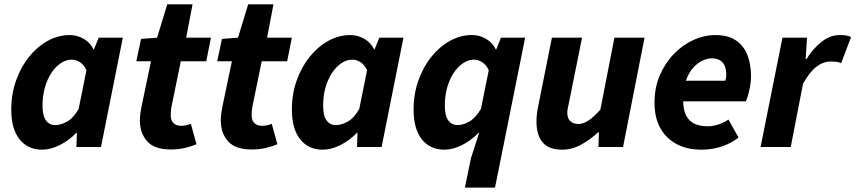

<svg xmlns="http://www.w3.org/2000/svg" viewBox="-20 -667 3881 871"><path d="M171.1 12Q106 12 68.5 -35.3Q31.1 -82.7 31.1 -169.8Q31.1 -240.8 53.1 -302.4Q75.1 -363.9 112.4 -410Q149.6 -456 197.1 -482Q244.6 -508 296.2 -508Q330 -508 359.9 -490.7Q389.8 -473.3 404.2 -443H406.2L427.7 -496H537.2L438.1 0H326.6L328.8 -64.6H326.4Q292.9 -29.8 251.3 -8.9Q209.7 12 171.1 12ZM230.8 -99.5Q256 -99.5 284.5 -115.4Q313 -131.2 336.8 -173L372.3 -348.8Q360.2 -374.1 341.9 -385.3Q323.5 -396.5 305.6 -396.5Q279.6 -396.5 255.9 -380.5Q232.1 -364.6 213.3 -336.3Q194.4 -308 183.6 -269.9Q172.9 -231.8 172.9 -187.6Q172.9 -142 188.5 -120.8Q204 -99.5 230.8 -99.5Z M754.1 11.1Q680.4 11.1 647.5 -26.2Q614.6 -63.5 614.6 -120.5Q614.6 -136.2 616.7 -151.6Q618.8 -167 621.8 -182.6L665 -389.2H598.4L619.8 -490.5L692.6 -496L738.9 -647.4H853.5L824.6 -496H937L915.7 -389.2H800.2L756.9 -177.4Q755.9 -168.4 755.2 -160.7Q754.4 -153 754.4 -144.1Q754.4 -120.4 767.2 -108.3Q779.9 -96.2 802.4 -96.2Q814.7 -96.2 825.6 -98.9Q836.5 -101.6 845.9 -105L871.3 -12.9Q851.6 -3.9 821 3.6Q790.4 11.1 754.1 11.1Z M1121.1 11.1Q1047.4 11.1 1014.5 -26.2Q981.6 -63.5 981.6 -120.5Q981.6 -136.2 983.7 -151.6Q985.8 -167 988.8 -182.6L1032 -389.2H965.4L986.8 -490.5L1059.6 -496L1105.9 -647.4H1220.5L1191.6 -496H1304L1282.7 -389.2H1167.2L1123.9 -177.4Q1122.9 -168.4 1122.2 -160.7Q1121.4 -153 1121.4 -144.1Q1121.4 -120.4 1134.2 -108.3Q1146.9 -96.2 1169.4 -96.2Q1181.7 -96.2 1192.6 -98.9Q1203.5 -101.6 1212.9 -105L1238.3 -12.9Q1218.6 -3.9 1188 3.6Q1157.4 11.1 1121.1 11.1Z M1444.1 12Q1379 12 1341.5 -35.3Q1304.1 -82.7 1304.1 -169.8Q1304.1 -240.8 1326.1 -302.4Q1348.1 -363.9 1385.4 -410Q1422.6 -456 1470.1 -482Q1517.6 -508 1569.2 -508Q1603 -508 1632.9 -490.7Q1662.8 -473.3 1677.2 -443H1679.2L1700.7 -496H1810.2L1711.1 0H1599.6L1601.8 -64.6H1599.4Q1565.9 -29.8 1524.3 -8.9Q1482.7 12 1444.1 12ZM1503.8 -99.5Q1529 -99.5 1557.5 -115.4Q1586 -131.2 1609.8 -173L1645.3 -348.8Q1633.2 -374.1 1614.9 -385.3Q1596.5 -396.5 1578.6 -396.5Q1552.6 -396.5 1528.9 -380.5Q1505.1 -364.6 1486.3 -336.3Q1467.4 -308 1456.6 -269.9Q1445.9 -231.8 1445.9 -187.6Q1445.9 -142 1461.5 -120.8Q1477 -99.5 1503.8 -99.5Z M2088.9 184.1 2116.6 50.2 2153.8 -65.2H2151.8Q2117.7 -30.1 2076.3 -9.1Q2034.8 12 1996.2 12Q1930.7 12 1893.4 -35.3Q1856.2 -82.6 1856.2 -169.9Q1856.2 -240.5 1878.1 -302.2Q1900 -363.8 1937.5 -410.1Q1975 -456.3 2022.3 -482.2Q2069.6 -508.1 2121.1 -508.1Q2155.2 -508.1 2185.1 -490.7Q2214.9 -473.2 2229 -443H2231.3L2252.6 -496.1H2362.3L2225.6 184.1ZM2055.8 -99.7Q2081.1 -99.7 2108.9 -115.4Q2136.6 -131.1 2161.8 -173.1L2197.3 -348.9Q2185 -374.2 2166.7 -385.3Q2148.5 -396.4 2130.6 -396.4Q2104.6 -396.4 2080.8 -380.4Q2057 -364.4 2038.2 -336.3Q2019.4 -308.2 2008.6 -270.1Q1997.9 -231.9 1997.9 -187.4Q1997.9 -141.9 2013.6 -120.8Q2029.4 -99.7 2055.8 -99.7Z M2530.8 12Q2469.8 12 2441.8 -21Q2413.7 -54 2413.7 -115.4Q2413.7 -132.4 2415.7 -150Q2417.7 -167.6 2421.7 -186L2483.7 -496H2620.4L2561.5 -203.4Q2558.5 -188.6 2556 -177.2Q2553.5 -165.8 2553.5 -155.9Q2553.5 -130.5 2566.8 -117.6Q2580 -104.6 2604.3 -104.6Q2626.5 -104.6 2650.1 -120.6Q2673.8 -136.6 2703.5 -169.4L2767.2 -496H2903.9L2806.4 0H2694.8L2697 -66.6H2693Q2659.8 -35.3 2617.6 -11.7Q2575.4 12 2530.8 12Z M3161.6 12Q3064.7 12 3006.9 -44.5Q2949.1 -100.9 2949.1 -200.5Q2949.1 -269.5 2973.4 -325.8Q2997.8 -382 3037.7 -423Q3077.6 -464 3126.5 -486Q3175.4 -508 3224.5 -508Q3284.2 -508 3319.8 -482.9Q3355.4 -457.8 3371.2 -415.7Q3387 -373.6 3387 -322Q3387 -298.3 3382.8 -275.7Q3378.7 -253.2 3373.4 -235Q3368 -216.9 3363.6 -207.3H3050.6L3061.3 -300.7H3270.6Q3273 -308.4 3273.8 -314.6Q3274.6 -320.8 3274.6 -329.1Q3274.6 -349.2 3268.5 -365.8Q3262.4 -382.4 3247.7 -392.3Q3233 -402.3 3208 -402.3Q3189.4 -402.3 3167 -392.1Q3144.6 -381.9 3124.7 -359.8Q3104.7 -337.6 3091.9 -301.9Q3079 -266.2 3079 -215.1Q3079 -167.5 3093.5 -141.2Q3108 -114.9 3133.1 -104.5Q3158.2 -94.2 3190.3 -94.2Q3214.8 -94.2 3240.6 -102.8Q3266.3 -111.5 3284.5 -124.8L3330.3 -43.1Q3299.8 -18.6 3256.5 -3.3Q3213.3 12 3161.6 12Z M3430.3 0 3529.6 -496.1H3641L3634.9 -399.5H3638.9Q3668 -446.5 3707.1 -477.3Q3746.2 -508.1 3788.9 -508.1Q3807.7 -508.1 3820.5 -505.8Q3833.2 -503.5 3840.7 -498.5L3795.8 -380.2Q3786.5 -385.7 3772.7 -386.8Q3759 -387.8 3746.6 -387.8Q3714.2 -387.8 3683.4 -364Q3652.6 -340.2 3622.9 -287.4L3567.1 0Z"/></svg>

Font: Source Sans 3
Style: Italic
Weight: 200
Italic angle: -11°
Designer: Paul D. Hunt
Foundry: Adobe
Version: Version 3.046;hotconv 1.0.118;makeotfexe 2.5.65603